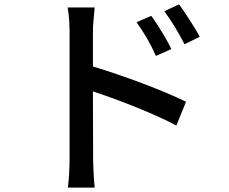

<svg xmlns="http://www.w3.org/2000/svg" viewBox="-20 -802 1040 872"><path d="M667 -730Q681 -711 698 -684.5Q715 -658 731 -630.5Q747 -603 758 -579L688 -548Q669 -591 647.5 -628Q626 -665 600 -701ZM793 -782Q807 -764 824 -738Q841 -712 858 -685Q875 -658 887 -635L818 -601Q796 -644 774 -680Q752 -716 726 -751ZM296 -78Q296 -94 296 -137Q296 -180 296 -238Q296 -296 296 -360Q296 -424 296 -483.5Q296 -543 296 -589Q296 -635 296 -656Q296 -680 294 -711.5Q292 -743 287 -768H410Q408 -743 405 -713Q402 -683 402 -656V-500Q452 -485 509.5 -465.5Q567 -446 625.5 -424Q684 -402 736 -380Q788 -358 825 -340L781 -232Q728 -260 660.5 -289Q593 -318 525 -343.5Q457 -369 402 -387L403 -78Q403 -63 404 -39.5Q405 -16 406.5 8Q408 32 410 50H288Q292 24 294 -13Q296 -50 296 -78Z"/></svg>

Font: Source Han Sans Medium
Style: Regular
Weight: 500
Designer: Ryoko NISHIZUKA Ë•øÂ°öÊ∂ºÂ≠ê (kana, bopomofo & ideographs); Paul D. Hunt (Latin, Greek & Cyrillic); Sandoll Communicatio
Foundry: Adobe
Version: Version 2.004;hotconv 1.0.118;makeotfexe 2.5.65603